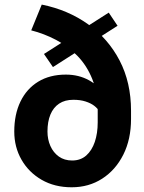

<svg xmlns="http://www.w3.org/2000/svg" viewBox="-20 -791 616 821"><path d="M158.5 -771.4Q270.4 -748.8 356.5 -687.4Q442.7 -625.9 491.5 -532.1Q540.3 -438.3 540.3 -317.6V-282Q540.3 -195.5 507.3 -129.7Q474.2 -63.9 417 -27.1Q359.8 9.8 286.6 9.8Q213.3 9.8 158 -22.2Q102.7 -54.2 71.9 -108.2Q41 -162.1 41 -228.5Q41 -301.7 67.3 -356.4Q93.6 -411.1 143.1 -441.6Q192.7 -472 261.8 -472Q317 -472 361.1 -447.5Q405.2 -422.9 432.2 -381.3Q459.3 -339.6 462.8 -287.3L412.2 -288.4Q412.2 -300.7 405 -313.9Q397.8 -327.1 383.1 -338.5Q368.4 -349.8 346 -357Q323.7 -364.3 293.8 -364.3Q257.3 -364.3 232.8 -347.9Q208.2 -331.5 195.6 -301.2Q183 -270.8 183 -228.5Q183 -194.9 195.5 -166.7Q208 -138.6 231.6 -121.6Q255.3 -104.7 288.6 -104.7Q324.4 -104.7 348.7 -126Q372.9 -147.4 385.4 -184.3Q397.8 -221.2 397.8 -267.7V-318.6Q397.8 -395.1 374.5 -453.1Q351.2 -511 310.9 -552.3Q270.7 -593.7 219.7 -620.4Q168.7 -647.2 113.5 -661.2ZM206.4 -504.2 168 -560.2 445 -737 482.7 -680.8Z"/></svg>

Font: Heebo
Style: Regular
Weight: 400
Designer: Oded Ezer
Foundry: Ezer Type House
Version: Version 3.100